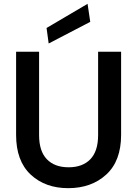

<svg xmlns="http://www.w3.org/2000/svg" viewBox="-20 -970 716 1002"><path d="M336 12Q216 12 140 -59Q64 -130 64 -266V-700H184V-265Q184 -181 224.5 -139Q265 -97 338 -97Q411 -97 451.5 -139Q492 -181 492 -265V-700H612V-266Q612 -130 534.5 -59Q457 12 336 12ZM234 -743 223 -824 437 -950 451 -856Z"/></svg>

Font: AWOL-DM SemiBold
Style: Regular
Weight: 600
Designer: Colophon Foundry, Jonny Pinhorn, Mikhail Sharanda
Foundry: Colophon Foundry
Version: Version 1.000;Glyphs 3.2.3 (3260)